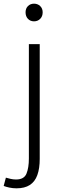

<svg xmlns="http://www.w3.org/2000/svg" viewBox="-57 -774 334 1044"><path d="M33 250Q13 250 -6 246Q-25 242 -37 237L-25 192Q-15 195 0 198.5Q15 202 30 202Q74 202 87 170Q100 138 100 88V-534H159V90Q159 142 146 178Q133 214 105 232Q77 250 33 250ZM128 -658Q108 -658 95 -671.5Q82 -685 82 -707Q82 -728 95 -741Q108 -754 128 -754Q148 -754 161.5 -741Q175 -728 175 -707Q175 -685 161.5 -671.5Q148 -658 128 -658Z"/></svg>

Font: Noto Sans KR Thin Light
Style: Regular
Weight: 300
Version: Version 2.004-H2;hotconv 1.0.118;makeotfexe 2.5.65603